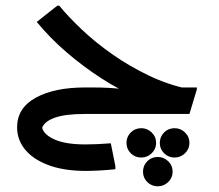

<svg xmlns="http://www.w3.org/2000/svg" viewBox="-20 -400 769 674"><path d="M605 -8Q539 -24 470 -53.5Q401 -83 336 -125Q271 -167 213 -217Q155 -267 109 -323L181 -380H188Q220 -341 267.5 -296Q315 -251 375 -209Q435 -167 503 -134.5Q571 -102 644 -87ZM279 0V-93H305Q336 -93 362 -91.5Q388 -90 403.5 -88Q419 -86 419 -86L513 -93H671V-86L645 0ZM282 200Q205 200 151 180Q97 160 68.5 125.5Q40 91 40 47Q40 -21 105.5 -57Q171 -93 279 -93V0Q208 0 171.5 13.5Q135 27 128 49Q135 74 173.5 90.5Q212 107 280 107Q298 107 321.5 106Q345 105 369 103L385 183V194Q357 197 329.5 198.5Q302 200 282 200ZM476 153Q454 153 439 138Q424 123 424 102Q424 80 439 65Q454 50 476 50Q497 50 512.5 65Q528 80 528 102Q528 123 512.5 138Q497 153 476 153ZM593 153Q571 153 556 138Q541 123 541 102Q541 80 556 65Q571 50 593 50Q614 50 629.5 65Q645 80 645 102Q645 123 629.5 138Q614 153 593 153ZM534 254Q512 254 497 239Q482 224 482 203Q482 181 497 166Q512 151 534 151Q555 151 570.5 166Q586 181 586 203Q586 224 570.5 239Q555 254 534 254Z"/></svg>

Font: Fustat SemiBold
Style: Regular
Weight: 600
Designer: Mohamed Gaber, Khaled Hosny, Laura Garcia Mut
Foundry: Kief Type Foundry, Alif Type Foundry, Hard Type Foundry
Version: Version 1.007